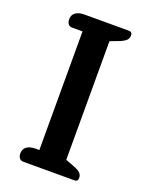

<svg xmlns="http://www.w3.org/2000/svg" viewBox="-133 -766 655 838"><g transform="rotate(20 195.0 -347.5)"><path d="M81 0Q69 0 62.5 -8Q56 -16 56 -30Q56 -51 71 -61.5Q86 -72 112 -72H129V-623H81Q69 -623 62.5 -631Q56 -639 56 -653Q56 -674 71 -684.5Q86 -695 111 -695H317Q327 -695 330.5 -690.5Q334 -686 334 -678Q334 -665 325 -656Q316 -647 296 -639L254 -623V-72L296 -56Q317 -48 325.5 -39Q334 -30 334 -17Q334 -9 330.5 -4.5Q327 0 317 0Z"/></g></svg>

Font: Maitree Semibold
Style: Regular
Weight: 600
Designer: CadsonDemak Team
Foundry: CadsonDemak
Version: Version 1.010